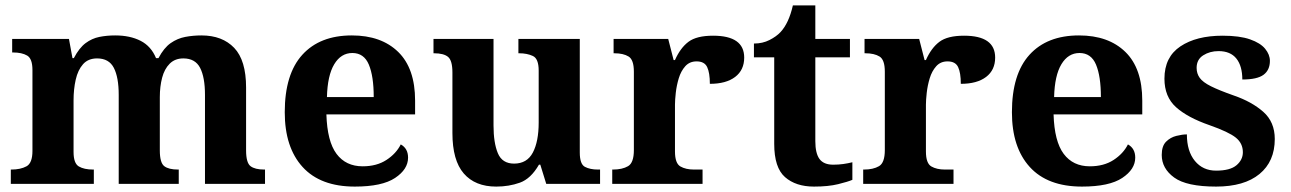

<svg xmlns="http://www.w3.org/2000/svg" viewBox="-20 -680 4774 710"><path d="M20 0V-53H22Q56 -53 78 -65Q100 -77 100 -122V-421Q100 -463 80.5 -474.5Q61 -486 28 -486H25V-536H235L248 -465H253Q273 -503 296.5 -520.5Q320 -538 347.5 -543.5Q375 -549 406 -549Q461 -549 500 -529Q539 -509 557 -465H566Q586 -503 611 -520.5Q636 -538 665 -543.5Q694 -549 725 -549Q802 -549 846 -503Q890 -457 890 -356V-124Q890 -78 906.5 -65.5Q923 -53 957 -53H960V0H738V-329Q738 -394 720 -429Q702 -464 658 -464Q627 -464 607.5 -444.5Q588 -425 579.5 -392.5Q571 -360 571 -321V-124Q571 -78 587.5 -65.5Q604 -53 638 -53H641V0H419V-329Q419 -394 401 -429Q383 -464 339 -464Q306 -464 287 -442.5Q268 -421 260 -385.5Q252 -350 252 -309V-118Q252 -76 271.5 -64.5Q291 -53 324 -53H327V0Z M1292 10Q1165 10 1099 -62.5Q1033 -135 1033 -265Q1033 -406 1098 -477.5Q1163 -549 1281 -549Q1390 -549 1452.5 -488Q1515 -427 1515 -308V-257H1187Q1190 -157 1224.5 -111Q1259 -65 1321 -65Q1373 -65 1409 -88.5Q1445 -112 1462 -146Q1489 -131 1489 -97Q1489 -54 1441 -22Q1393 10 1292 10ZM1362 -321Q1362 -398 1344 -441Q1326 -484 1283 -484Q1241 -484 1216 -442.5Q1191 -401 1189 -321Z M1815 10Q1737 10 1695 -38.5Q1653 -87 1653 -188V-412Q1653 -456 1637 -469.5Q1621 -483 1585 -483H1583V-536H1805V-216Q1805 -152 1821 -113.5Q1837 -75 1881 -75Q1929 -75 1950.5 -116Q1972 -157 1972 -227V-419Q1972 -463 1950.5 -473Q1929 -483 1900 -483H1897V-536H2124V-116Q2124 -73 2143 -63Q2162 -53 2191 -53H2199V0H2000L1978 -71H1973Q1943 -19 1902.5 -4.5Q1862 10 1815 10Z M2244 0V-53H2247Q2281 -53 2302.5 -65.5Q2324 -78 2324 -125V-415Q2324 -459 2304.5 -471Q2285 -483 2252 -483H2249V-536H2451L2471 -458H2476Q2496 -503 2526 -525.5Q2556 -548 2617 -548Q2732 -548 2732 -467Q2732 -421 2698.5 -395.5Q2665 -370 2605 -370Q2605 -411 2595 -432Q2585 -453 2556 -453Q2530 -453 2514 -435Q2498 -417 2490 -390.5Q2482 -364 2479 -337Q2476 -310 2476 -293V-120Q2476 -76 2496 -64.5Q2516 -53 2546 -53H2578V0Z M2990 10Q2923 10 2883 -25Q2843 -60 2843 -148V-468H2768V-519Q2800 -519 2825.5 -532Q2851 -545 2866 -561Q2897 -594 2912 -660H2995V-536H3123V-468H2995V-158Q2995 -113 3010.5 -92Q3026 -71 3061 -71Q3081 -71 3098.5 -73.5Q3116 -76 3132 -80V-15Q3116 -8 3079.5 1Q3043 10 2990 10Z M3172 0V-53H3175Q3209 -53 3230.5 -65.5Q3252 -78 3252 -125V-415Q3252 -459 3232.5 -471Q3213 -483 3180 -483H3177V-536H3379L3399 -458H3404Q3424 -503 3454 -525.5Q3484 -548 3545 -548Q3660 -548 3660 -467Q3660 -421 3626.5 -395.5Q3593 -370 3533 -370Q3533 -411 3523 -432Q3513 -453 3484 -453Q3458 -453 3442 -435Q3426 -417 3418 -390.5Q3410 -364 3407 -337Q3404 -310 3404 -293V-120Q3404 -76 3424 -64.5Q3444 -53 3474 -53H3506V0Z M3981 10Q3854 10 3788 -62.5Q3722 -135 3722 -265Q3722 -406 3787 -477.5Q3852 -549 3970 -549Q4079 -549 4141.5 -488Q4204 -427 4204 -308V-257H3876Q3879 -157 3913.5 -111Q3948 -65 4010 -65Q4062 -65 4098 -88.5Q4134 -112 4151 -146Q4178 -131 4178 -97Q4178 -54 4130 -22Q4082 10 3981 10ZM4051 -321Q4051 -398 4033 -441Q4015 -484 3972 -484Q3930 -484 3905 -442.5Q3880 -401 3878 -321Z M4477 10Q4368 10 4322 -23.5Q4276 -57 4276 -107Q4276 -140 4292 -156Q4308 -172 4330 -177.5Q4352 -183 4369 -183Q4369 -121 4398.5 -85Q4428 -49 4477 -49Q4529 -49 4552.5 -69Q4576 -89 4576 -117Q4576 -150 4550 -171Q4524 -192 4453 -217Q4372 -245 4329 -283.5Q4286 -322 4286 -389Q4286 -469 4345 -508.5Q4404 -548 4501 -548Q4564 -548 4602.5 -534.5Q4641 -521 4658.5 -499.5Q4676 -478 4676 -455Q4676 -421 4652.5 -403.5Q4629 -386 4574 -386Q4574 -436 4552 -463.5Q4530 -491 4486 -491Q4454 -491 4429.5 -475.5Q4405 -460 4405 -429Q4405 -408 4416.5 -392Q4428 -376 4458 -361Q4488 -346 4542 -327Q4609 -304 4651.5 -266.5Q4694 -229 4694 -166Q4694 -83 4637.5 -36.5Q4581 10 4477 10Z"/></svg>

Font: Noto Serif Bengali
Style: Bold
Weight: 700
Designer: Juan Bruce, Universal Thirst, Indian Type Foundry and the Monotype Design Team.
Foundry: Monotype Imaging Inc.
Version: Version 2.003; ttfautohint (v1.8.4.7-5d5b)